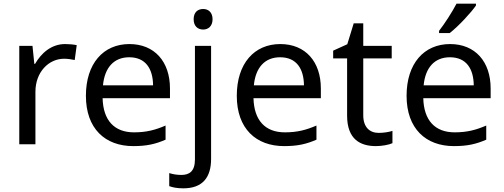

<svg xmlns="http://www.w3.org/2000/svg" viewBox="-20 -786 2744 1046"><path d="M335 -546C260 -546 205 -497 171 -438H167L157 -536H85V0H173V-286C173 -394 246 -466 329 -466C347 -466 370 -463 387 -459L398 -540C380 -544 355 -546 335 -546Z M685 -546C543 -546 448 -440 448 -264C448 -85 553 10 706 10C779 10 827 -1 882 -25V-102C826 -78 778 -65 710 -65C603 -65 542 -130 539 -251H906V-304C906 -450 822 -546 685 -546ZM684 -474C773 -474 813 -412 814 -321H541C550 -417 600 -474 684 -474Z M1035 -681C1035 -643 1058 -625 1087 -625C1114 -625 1138 -643 1138 -681C1138 -720 1114 -737 1087 -737C1058 -737 1035 -720 1035 -681ZM979 240C1084 240 1130 180 1130 80V-536H1042V83C1042 148 1011 167 968 167C942 167 922 163 902 157V228C920 235 945 240 979 240Z M1507 -546C1365 -546 1270 -440 1270 -264C1270 -85 1375 10 1528 10C1601 10 1649 -1 1704 -25V-102C1648 -78 1600 -65 1532 -65C1425 -65 1364 -130 1361 -251H1728V-304C1728 -450 1644 -546 1507 -546ZM1506 -474C1595 -474 1635 -412 1636 -321H1363C1372 -417 1422 -474 1506 -474Z M2043 -62C1994 -62 1959 -93 1959 -158V-468H2114V-536H1959V-659H1907L1872 -545L1795 -510V-468H1871V-156C1871 -26 1944 10 2028 10C2060 10 2099 3 2118 -6V-73C2101 -67 2069 -62 2043 -62Z M2573 -756V-766H2467C2444 -721 2401 -655 2372 -618V-606H2430C2477 -642 2548 -719 2573 -756ZM2432 -546C2290 -546 2195 -440 2195 -264C2195 -85 2300 10 2453 10C2526 10 2574 -1 2629 -25V-102C2573 -78 2525 -65 2457 -65C2350 -65 2289 -130 2286 -251H2653V-304C2653 -450 2569 -546 2432 -546ZM2431 -474C2520 -474 2560 -412 2561 -321H2288C2297 -417 2347 -474 2431 -474Z"/></svg>

Font: Noto Sans Hebrew Droid
Style: Bold
Weight: 700
Designer: Monotype Design Team
Foundry: Monotype Imaging Inc.
Version: Version 1.100